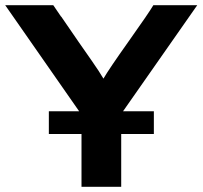

<svg xmlns="http://www.w3.org/2000/svg" viewBox="-30 -715 777 735"><path d="M-10 -695H174L204 -651V-652Q238 -602 272 -553Q306 -504 320.5 -483.5Q335 -463 347 -444.5Q359 -426 366 -414Q386 -449 463 -557.5Q540 -666 557 -695H725L441 -289H559V-202H434V0H282V-202H157V-289H273Z"/></svg>

Font: Coval
Style: Heavy
Weight: 900
Foundry: Context Ltd
Version: Version 001.000